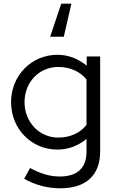

<svg xmlns="http://www.w3.org/2000/svg" viewBox="-20 -807 625 1041"><path d="M367 -787H312L252 -608H326ZM307 214C446 214 523 143 523 15V-501H450V-451C404 -489 349 -510 292 -510C150 -510 40 -397 40 -253C40 -108 151 4 290 4C349 4 404 -16 449 -54V16C449 104 399 150 304 150C252 150 203 136 143 104L111 162C167 195 237 214 307 214ZM296 -61C193 -61 113 -145 113 -253C113 -361 192 -444 296 -444C359 -444 415 -419 449 -376V-130C415 -86 360 -61 296 -61Z"/></svg>

Font: Red Hat Display
Style: Regular
Weight: 400
Designer: Pentagram, MCKL
Foundry: Pentagram, MCKL
Version: Version 1.023